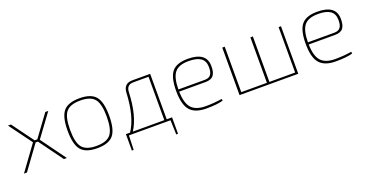

<svg xmlns="http://www.w3.org/2000/svg" viewBox="-31 -1084 3489 1822"><g transform="rotate(-20 1713.5 -173.5)"><path d="M264 -240H241L66 0H36L218 -250L49 -480H79L239 -262H266L426 -480H456L287 -250L469 0H439Z M611 -435.5Q658 -492 774 -492Q890 -492 937 -435.5Q984 -379 984 -240Q984 -101 937 -44.5Q890 12 774 12Q658 12 611 -44.5Q564 -101 564 -240Q564 -379 611 -435.5ZM918 -419Q877 -469 774 -469Q671 -469 630 -419Q589 -369 589 -240Q589 -111 630 -61Q671 -11 774 -11Q877 -11 918 -61Q959 -111 959 -240Q959 -369 918 -419Z M1539 -21V145H1521L1516 0H1096L1091 145H1073V-21H1115Q1201 -149 1212 -389Q1217 -480 1305 -480H1485V-21ZM1461 -21V-459H1308Q1239 -459 1236 -388Q1227 -150 1143 -21Z M1953 -227H1686Q1689 -108 1734 -59.5Q1779 -11 1878 -11Q1961 -11 2041 -24L2045 -6Q1987 12 1875 12Q1761 12 1711 -46.5Q1661 -105 1661 -242Q1661 -379 1708 -435.5Q1755 -492 1867 -492Q2053 -492 2056 -356Q2058 -290 2034 -258.5Q2010 -227 1953 -227ZM1686 -249H1953Q1996 -249 2014.5 -275Q2033 -301 2031 -354Q2030 -413 1989.5 -441Q1949 -469 1868 -469Q1769 -469 1728 -419.5Q1687 -370 1686 -249Z M2806 -480V0H2213V-480H2238V-21H2497V-480H2522V-21H2782V-480Z M3261 -227H2994Q2997 -108 3042 -59.5Q3087 -11 3186 -11Q3269 -11 3349 -24L3353 -6Q3295 12 3183 12Q3069 12 3019 -46.5Q2969 -105 2969 -242Q2969 -379 3016 -435.5Q3063 -492 3175 -492Q3361 -492 3364 -356Q3366 -290 3342 -258.5Q3318 -227 3261 -227ZM2994 -249H3261Q3304 -249 3322.5 -275Q3341 -301 3339 -354Q3338 -413 3297.5 -441Q3257 -469 3176 -469Q3077 -469 3036 -419.5Q2995 -370 2994 -249Z"/></g></svg>

Font: Exo 2.0 Thin
Style: Regular
Weight: 250
Designer: Natanael Gama
Version: Version 1.001;PS 001.001;hotconv 1.0.70;makeotf.lib2.5.58329